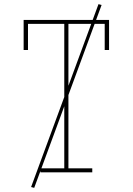

<svg xmlns="http://www.w3.org/2000/svg" viewBox="-20 -831 640 926"><path d="M175 0V-19H290V-716H115V-590H94V-735H506V-590H485V-716H310V-19H425V0ZM145 75 130 71 455 -811 470 -807Z"/></svg>

Font: Iosevka Curly Slab ThEx
Style: Regular
Weight: 100
Width: 7
Monospace: yes
Designer: Belleve Invis
Foundry: Belleve Invis
Version: Version 11.1.0; ttfautohint (v1.8.3)